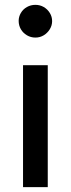

<svg xmlns="http://www.w3.org/2000/svg" viewBox="-20 -772 292 792"><path d="M75 0V-503H177V0ZM126 -617Q107 -617 91 -626.5Q75 -636 66 -651.5Q57 -667 57 -686Q57 -703 66 -718.5Q75 -734 91 -743Q107 -752 126 -752Q145 -752 160.5 -743Q176 -734 185.5 -718.5Q195 -703 195 -685Q195 -667 185.5 -651.5Q176 -636 160.5 -626.5Q145 -617 126 -617Z"/></svg>

Font: REM Medium
Style: Regular
Weight: 400
Version: Version 1.005;gftools[0.9.28]